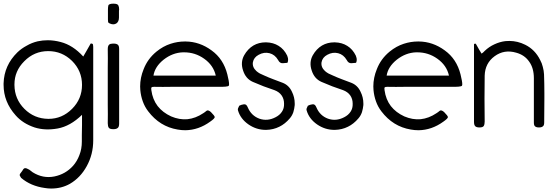

<svg xmlns="http://www.w3.org/2000/svg" viewBox="-21 -1038 3114 1071"><path d="M499 -254.9Q499 -176.8 462.9 -111.3Q427.7 -46.9 369.1 -12.7Q322.3 13.7 264.6 13.7Q247.1 13.7 229.5 10.7Q150.4 0 96.7 -45.9Q93.8 -49.8 89.8 -57.6Q86.9 -64.5 93.8 -72.3Q102.5 -83 109.4 -94.7Q117.2 -105.5 135.7 -94.7Q142.6 -91.8 148.4 -86.9Q155.3 -82 161.1 -77.1Q218.8 -41 282.2 -53.7Q344.7 -66.4 386.7 -113.3Q409.2 -138.7 421.9 -172.9Q435.5 -207 435.5 -248Q435.5 -255.9 435.5 -284.2Q435.5 -311.5 436.5 -340.8Q436.5 -359.4 436.5 -375Q436.5 -390.6 436.5 -397.5Q371.1 -334 300.8 -321.3Q230.5 -308.6 171.9 -327.1Q139.6 -337.9 113.3 -354.5Q85.9 -372.1 66.4 -394.5Q-1 -469.7 -1 -564.5Q-1 -568.4 -1 -573.2Q2 -673.8 76.2 -746.1Q98.6 -767.6 127.9 -783.2Q156.2 -799.8 189.5 -807.6Q216.8 -813.5 245.1 -813.5Q280.3 -813.5 317.4 -803.7Q385.7 -786.1 443.4 -722.7Q452.1 -738.3 460.9 -752.9Q469.7 -767.6 477.5 -782.2Q479.5 -786.1 482.4 -791Q484.4 -796.9 490.2 -794.9Q498 -793.9 498 -787.1Q499 -781.2 499 -776.4Q499 -762.7 499 -750Q499 -737.3 499 -723.6Q499 -665 499 -580.1Q499 -494.1 499 -412.1Q499 -367.2 499 -327.1Q499 -287.1 499 -254.9ZM436.5 -564.5Q436.5 -642.6 380.9 -698.2Q325.2 -752.9 248 -752.9Q169.9 -752.9 114.3 -696.3Q59.6 -641.6 59.6 -567.4Q59.6 -565.4 59.6 -563.5Q60.5 -485.4 115.2 -430.7Q169.9 -376 248 -375Q249 -375 250 -375Q325.2 -375 380.9 -430.7Q436.5 -486.3 436.5 -564.5Z M580.1 -556.6Q580.1 -608.4 580.1 -660.2Q581.1 -711.9 580.1 -763.7Q580.1 -782.2 587.9 -789.1Q594.7 -794.9 609.4 -794.9Q611.3 -794.9 613.3 -794.9Q628.9 -794.9 636.7 -788.1Q643.6 -782.2 643.6 -764.6Q643.6 -661.1 643.6 -557.6Q643.6 -453.1 643.6 -348.6Q643.6 -330.1 635.7 -324.2Q627.9 -317.4 611.3 -317.4Q591.8 -317.4 585.9 -325.2Q580.1 -334 580.1 -350.6Q581.1 -401.4 580.1 -453.1Q580.1 -504.9 580.1 -556.6ZM642.6 -960.9Q642.6 -955.1 642.6 -951.2Q642.6 -946.3 642.6 -940.4Q642.6 -917 627.9 -907.2Q620.1 -902.3 610.4 -902.3Q601.6 -902.3 590.8 -907.2Q583 -910.2 582 -916Q581.1 -921.9 581.1 -928.7Q581.1 -940.4 581.1 -953.1Q581.1 -965.8 581.1 -977.5Q581.1 -981.4 581.1 -984.4Q581.1 -996.1 583 -1005.9Q585 -1017.6 611.3 -1017.6Q635.7 -1017.6 639.6 -1006.8Q643.6 -998 643.6 -985.4Q643.6 -982.4 642.6 -977.5Q642.6 -973.6 642.6 -969.7Q642.6 -964.8 642.6 -960.9Z M1193.4 -553.7Q1153.3 -553.7 1113.3 -553.7Q1072.3 -553.7 1032.2 -553.7Q983.4 -553.7 935.5 -553.7Q886.7 -552.7 838.9 -553.7Q827.1 -553.7 824.2 -550.8Q821.3 -546.9 823.2 -535.2Q830.1 -483.4 858.4 -446.3Q886.7 -410.2 933.6 -388.7Q979.5 -369.1 1024.4 -373Q1070.3 -377.9 1112.3 -406.2Q1122.1 -412.1 1130.9 -419.9Q1139.6 -426.8 1155.3 -413.1Q1176.8 -391.6 1176.8 -384.8Q1176.8 -377 1151.4 -359.4Q1086.9 -312.5 1012.7 -311.5Q991.2 -311.5 969.7 -315.4Q870.1 -332 805.7 -417Q786.1 -442.4 775.4 -472.7Q764.6 -502.9 761.7 -535.2Q760.7 -544.9 760.7 -555.7Q760.7 -604.5 780.3 -652.3Q802.7 -710 851.6 -750Q888.7 -780.3 930.7 -793.9Q969.7 -806.6 1009.8 -806.6Q1012.7 -806.6 1014.6 -806.6Q1092.8 -805.7 1159.2 -756.8Q1225.6 -709 1247.1 -623Q1256.8 -584 1256.8 -568.4Q1256.8 -562.5 1254.9 -559.6Q1249 -552.7 1193.4 -553.7ZM1182.6 -616.2Q1169.9 -673.8 1117.2 -710.9Q1067.4 -746.1 1005.9 -746.1Q1002.9 -746.1 999 -746.1Q941.4 -744.1 891.6 -705.1Q842.8 -666 835 -616.2Q921.9 -616.2 1008.8 -616.2Q1095.7 -616.2 1182.6 -616.2Z M1463.9 -313.5Q1462.9 -313.5 1461.9 -313.5Q1409.2 -313.5 1365.2 -343.8Q1320.3 -375 1306.6 -421.9Q1305.7 -424.8 1305.7 -426.8Q1305.7 -432.6 1308.6 -437.5Q1312.5 -446.3 1313.5 -448.2Q1324.2 -454.1 1338.9 -456.1Q1353.5 -459 1361.3 -438.5Q1380.9 -392.6 1425.8 -376Q1470.7 -360.4 1515.6 -383.8Q1539.1 -395.5 1551.8 -415Q1564.5 -433.6 1563.5 -460Q1563.5 -486.3 1549.8 -505.9Q1536.1 -525.4 1509.8 -535.2Q1479.5 -545.9 1449.2 -556.6Q1418.9 -568.4 1389.6 -581.1Q1349.6 -598.6 1335 -644.5Q1319.3 -690.4 1340.8 -729.5Q1361.3 -765.6 1392.6 -784.2Q1422.9 -801.8 1460.9 -801.8Q1461.9 -801.8 1463.9 -801.8Q1503.9 -800.8 1533.2 -782.2Q1563.5 -763.7 1581.1 -727.5Q1586.9 -713.9 1585.9 -701.2Q1585 -689.5 1581.1 -687.5Q1574.2 -686.5 1557.6 -685.5Q1540 -683.6 1530.3 -703.1Q1512.7 -733.4 1482.4 -741.2Q1452.1 -749 1421.9 -732.4Q1394.5 -717.8 1389.6 -690.4Q1385.7 -663.1 1409.2 -641.6Q1418 -633.8 1428.7 -627.9Q1440.4 -622.1 1452.1 -617.2Q1477.5 -605.5 1503.9 -595.7Q1529.3 -585.9 1555.7 -576.2Q1590.8 -562.5 1607.4 -526.4Q1623 -495.1 1623 -460.9Q1623 -457 1623 -452.1Q1621.1 -431.6 1615.2 -412.1Q1608.4 -392.6 1595.7 -377.9Q1569.3 -346.7 1537.1 -331.1Q1503.9 -314.5 1463.9 -313.5Z M1846.7 -313.5Q1845.7 -313.5 1844.7 -313.5Q1792 -313.5 1748 -343.8Q1703.1 -375 1689.5 -421.9Q1688.5 -424.8 1688.5 -426.8Q1688.5 -432.6 1691.4 -437.5Q1695.3 -446.3 1696.3 -448.2Q1707 -454.1 1721.7 -456.1Q1736.3 -459 1744.1 -438.5Q1763.7 -392.6 1808.6 -376Q1853.5 -360.4 1898.4 -383.8Q1921.9 -395.5 1934.6 -415Q1947.3 -433.6 1946.3 -460Q1946.3 -486.3 1932.6 -505.9Q1918.9 -525.4 1892.6 -535.2Q1862.3 -545.9 1832 -556.6Q1801.8 -568.4 1772.5 -581.1Q1732.4 -598.6 1717.8 -644.5Q1702.1 -690.4 1723.6 -729.5Q1744.1 -765.6 1775.4 -784.2Q1805.7 -801.8 1843.8 -801.8Q1844.7 -801.8 1846.7 -801.8Q1886.7 -800.8 1916 -782.2Q1946.3 -763.7 1963.9 -727.5Q1969.7 -713.9 1968.8 -701.2Q1967.8 -689.5 1963.9 -687.5Q1957 -686.5 1940.4 -685.5Q1922.9 -683.6 1913.1 -703.1Q1895.5 -733.4 1865.2 -741.2Q1835 -749 1804.7 -732.4Q1777.3 -717.8 1772.5 -690.4Q1768.6 -663.1 1792 -641.6Q1800.8 -633.8 1811.5 -627.9Q1823.2 -622.1 1835 -617.2Q1860.4 -605.5 1886.7 -595.7Q1912.1 -585.9 1938.5 -576.2Q1973.6 -562.5 1990.2 -526.4Q2005.9 -495.1 2005.9 -460.9Q2005.9 -457 2005.9 -452.1Q2003.9 -431.6 1998 -412.1Q1991.2 -392.6 1978.5 -377.9Q1952.1 -346.7 1919.9 -331.1Q1886.7 -314.5 1846.7 -313.5Z M2494.1 -553.7Q2454.1 -553.7 2414.1 -553.7Q2373 -553.7 2333 -553.7Q2284.2 -553.7 2236.3 -553.7Q2187.5 -552.7 2139.6 -553.7Q2127.9 -553.7 2125 -550.8Q2122.1 -546.9 2124 -535.2Q2130.9 -483.4 2159.2 -446.3Q2187.5 -410.2 2234.4 -388.7Q2280.3 -369.1 2325.2 -373Q2371.1 -377.9 2413.1 -406.2Q2422.9 -412.1 2431.6 -419.9Q2440.4 -426.8 2456.1 -413.1Q2477.5 -391.6 2477.5 -384.8Q2477.5 -377 2452.1 -359.4Q2387.7 -312.5 2313.5 -311.5Q2292 -311.5 2270.5 -315.4Q2170.9 -332 2106.4 -417Q2086.9 -442.4 2076.2 -472.7Q2065.4 -502.9 2062.5 -535.2Q2061.5 -544.9 2061.5 -555.7Q2061.5 -604.5 2081.1 -652.3Q2103.5 -710 2152.3 -750Q2189.5 -780.3 2231.4 -793.9Q2270.5 -806.6 2310.5 -806.6Q2313.5 -806.6 2315.4 -806.6Q2393.6 -805.7 2460 -756.8Q2526.4 -709 2547.9 -623Q2557.6 -584 2557.6 -568.4Q2557.6 -562.5 2555.7 -559.6Q2549.8 -552.7 2494.1 -553.7ZM2483.4 -616.2Q2470.7 -673.8 2418 -710.9Q2368.2 -746.1 2306.6 -746.1Q2303.7 -746.1 2299.8 -746.1Q2242.2 -744.1 2192.4 -705.1Q2143.6 -666 2135.7 -616.2Q2222.7 -616.2 2309.6 -616.2Q2396.5 -616.2 2483.4 -616.2Z M3014.6 -354.5Q3014.6 -337.9 3006.8 -333Q3000 -327.1 2985.4 -327.1Q2970.7 -327.1 2963.9 -333Q2957 -337.9 2957 -354.5Q2957 -416 2957 -478.5Q2957 -540 2957 -601.6Q2957 -658.2 2930.7 -694.3Q2905.3 -731.4 2858.4 -744.1Q2792 -763.7 2738.3 -724.6Q2684.6 -685.5 2682.6 -616.2Q2681.6 -552.7 2681.6 -488.3Q2681.6 -423.8 2682.6 -360.4Q2682.6 -344.7 2677.7 -335.9Q2672.9 -327.1 2653.3 -327.1Q2636.7 -327.1 2629.9 -334Q2623 -340.8 2623 -358.4Q2623 -382.8 2623 -407.2Q2623 -477.5 2623 -548.8Q2623 -642.6 2623 -737.3Q2623 -738.3 2623 -739.3Q2623 -740.2 2623 -740.2Q2623 -750 2623 -760.7Q2623 -770.5 2623 -780.3Q2623 -784.2 2623 -789.1Q2623 -793.9 2628.9 -794.9Q2632.8 -794.9 2634.8 -791Q2636.7 -787.1 2638.7 -784.2Q2645.5 -773.4 2651.4 -761.7Q2658.2 -751 2665 -739.3Q2665 -739.3 2666 -739.3Q2669.9 -743.2 2674.8 -746.1Q2678.7 -750 2682.6 -753.9Q2707 -777.3 2737.3 -791Q2766.6 -804.7 2797.9 -808.6Q2808.6 -809.6 2820.3 -809.6Q2866.2 -809.6 2909.2 -788.1Q2963.9 -760.7 2992.2 -703.1Q3002 -685.5 3006.8 -665Q3012.7 -643.6 3013.7 -623Q3015.6 -570.3 3015.6 -517.6Q3015.6 -502.9 3015.6 -488.3Q3014.6 -420.9 3014.6 -354.5Z"/></svg>

Font: Das Gitter
Style: Book
Weight: 400
Version: Version 006.000